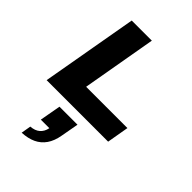

<svg xmlns="http://www.w3.org/2000/svg" viewBox="-301 -804 1289 1289"><g transform="rotate(45 344.0 -159.5)"><path d="M34 0 155 -687H346L253 -156H645L618 0ZM165 368 177 298Q219 295 243.5 273.5Q268 252 275 215H194L221 65H392L369 192Q359 250 332.5 288Q306 326 264.5 345.5Q223 365 165 368Z"/></g></svg>

Font: Archivo SemiExpanded ExtraBold
Style: Italic
Weight: 800
Width: 6
Italic angle: -10°
Designer: Hector Gatti
Foundry: Omnibus-Type
Version: Version 2.001